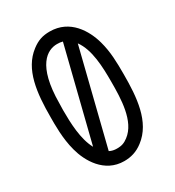

<svg xmlns="http://www.w3.org/2000/svg" viewBox="-183 -866 891 978"><g transform="rotate(-30 263.0 -377.0)"><path d="M478 -381C478 -451 477 -513 459 -578C437 -658 379 -758 260 -758C218 -758 188 -748 154 -722C60 -651 46 -520 46 -377C46 -337 44 -253 65 -177C85 -101 143 4 260 4C299 4 335 -6 370 -33C468 -107 478 -246 478 -381ZM325 -92C303 -75 285 -70 260 -70C243 -70 229 -73 216 -80L354 -634C401 -570 404 -466 404 -381C404 -278 401 -149 325 -92ZM158 -139C122 -205 119 -301 119 -377C119 -384 119 -391 120 -416C121 -641 204 -684 260 -684C273 -684 283 -683 293 -680Z"/></g></svg>

Font: LS
Style: RegularAlt
Weight: 500
Designer: BSozoo
Foundry: BSozoo
Version: Version 001.000